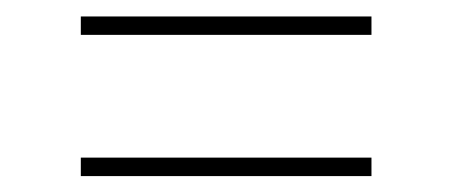

<svg xmlns="http://www.w3.org/2000/svg" viewBox="-20 -373 560 239"><path d="M442.4 -329.6H80.6V-352.5H442.4ZM442.4 -153.8H80.6V-176.8H442.4Z"/></svg>

Font: Vazirmatn UI Thin
Style: Regular
Weight: 100
Designer: Saber Rastikerdar
Foundry: Saber Rastikerdar
Version: Version 33.003